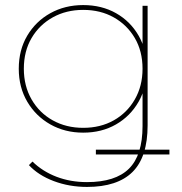

<svg xmlns="http://www.w3.org/2000/svg" viewBox="-20 -540 719 757"><path d="M323 197Q253 197 192 174Q131 151 94 111L108 97Q148 136 203 157Q258 178 323 178Q435 178 488.5 125Q542 72 542 -43V-209L552 -269L542 -329V-517H562V-46Q562 79 502.5 138Q443 197 323 197ZM358 69V50H648V69ZM308 -17Q236 -17 178.5 -49.5Q121 -82 87.5 -139Q54 -196 54 -269Q54 -343 87.5 -399.5Q121 -456 178.5 -488Q236 -520 308 -520Q381 -520 437.5 -488Q494 -456 526.5 -399.5Q559 -343 559 -269Q559 -196 526.5 -139Q494 -82 437.5 -49.5Q381 -17 308 -17ZM308 -36Q376 -36 428.5 -65.5Q481 -95 511.5 -148Q542 -201 542 -269Q542 -338 511.5 -390Q481 -442 428.5 -471.5Q376 -501 308 -501Q241 -501 188 -471.5Q135 -442 104.5 -390Q74 -338 74 -269Q74 -201 104.5 -148Q135 -95 188 -65.5Q241 -36 308 -36Z"/></svg>

Font: Montserrat Thin
Style: Regular
Weight: 100
Designer: Julieta Ulanovsky
Foundry: Julieta Ulanovsky
Version: Version 9.000